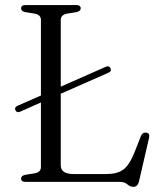

<svg xmlns="http://www.w3.org/2000/svg" viewBox="-20 -720 643 760"><path d="M41 -284Q36 -295.5 50 -301.5L142 -342V-641Q142 -661.5 117.5 -666L80 -672Q63.5 -675.5 63.5 -687Q63.5 -700 82 -700H281Q299.5 -700 299.5 -687Q299.5 -675.5 282.5 -672L245.5 -666Q220.5 -661.5 220.5 -641V-377L398.5 -455.5Q412.5 -461.5 417.5 -449.5Q423 -438 409 -432L220.5 -349V-65.5Q220.5 -31 272 -31H399Q444.5 -31 468.2 -48.8Q492 -66.5 512 -116L538 -182Q544.5 -197 558.5 -195Q574.5 -193 570 -174.5L530 -1Q524.5 19.5 508.5 19.5Q494.5 19.5 484.2 9.8Q474 0 453.5 0H82Q63.5 0 63.5 -13Q63.5 -24.5 80 -28L117.5 -34Q142 -38.5 142 -59V-314.5L60 -278Q46.5 -272 41 -284Z"/></svg>

Font: Fraunces 9pt Light
Style: Regular
Weight: 300
Version: Version 1.000;[0bf87f6ff]